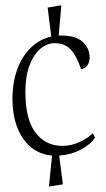

<svg xmlns="http://www.w3.org/2000/svg" viewBox="-20 -573 399 724"><path d="M203.1 13.7 217.3 122.1 164.6 130.4 176.3 13.7Q128.4 9.3 94.7 -19.8Q61 -48.8 43.9 -95.7Q26.9 -142.6 26.9 -199.2Q26.9 -262.2 45.4 -312.3Q64 -362.3 96.9 -393.8Q129.9 -425.3 173.3 -435.1L159.7 -544.4L211.4 -553.2L201.2 -439H210Q266.6 -439 292.2 -414.8Q317.9 -390.6 317.9 -356.9Q317.9 -339.4 310.5 -328.1Q303.2 -316.9 286.1 -311.5Q268.6 -363.3 246.1 -386.7Q223.6 -410.2 186.5 -410.2Q157.2 -410.2 131.8 -388.7Q106.4 -367.2 91.1 -325.7Q75.7 -284.2 75.7 -227.1Q75.7 -123 113.8 -73Q151.9 -22.9 214.8 -22.9Q248.5 -22.9 279.1 -36.9Q309.6 -50.8 329.6 -70.3L338.4 -54.2Q321.3 -27.8 283.7 -8.3Q246.1 11.2 203.1 13.7Z"/></svg>

Font: Neuton ExtraLight
Style: Regular
Weight: 275
Designer: Brian M Zick
Foundry: Brian M Zick
Version: Version 1.560